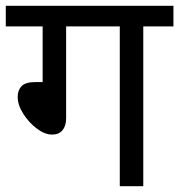

<svg xmlns="http://www.w3.org/2000/svg" viewBox="-20 -642 618 662"><path d="M208 -551V-234Q208 -208 195.5 -193Q183 -178 160 -178Q134 -178 106.5 -199Q79 -220 60 -250Q41 -280 41 -308Q41 -331 54.5 -345Q68 -359 102 -359H127V-551H0V-622H578V-551H474V0H393V-551Z"/></svg>

Font: Go Noto Current
Style: Regular
Weight: 400
Designer: Monotype Design Team
Foundry: Monotype Imaging Inc.
Version: Version 2.007; ttfautohint (v1.8) -l 8 -r 50 -G 200 -x 14 -D